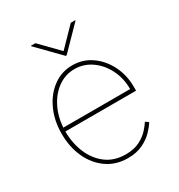

<svg xmlns="http://www.w3.org/2000/svg" viewBox="-179 -871 935 1002"><g transform="rotate(-30 288.5 -369.5)"><path d="M301.1 11.4Q229.8 11.4 176.3 -25.9Q122.9 -63.2 93.4 -127.1Q63.9 -191.1 63.9 -271.3Q63.9 -351.6 93.6 -415.5Q123.2 -479.4 174.4 -516.7Q225.5 -554 289.8 -554Q353.3 -554 403.8 -518.6Q454.2 -483.3 483.5 -424.7Q512.8 -366.1 512.8 -295.5V-272.7H86.6Q87 -201.3 112 -142Q137.1 -82.7 184.8 -47.1Q232.6 -11.4 301.1 -11.4Q351.6 -11.4 385.8 -29.1Q420.1 -46.9 440.9 -70Q461.6 -93 471.6 -109.4L490.1 -96.6Q478 -76 453.8 -50.8Q429.7 -25.6 392 -7.1Q354.4 11.4 301.1 11.4ZM87.4 -295.5H490.1Q490.1 -361.2 463.1 -414.6Q436.1 -468 390.6 -499.6Q345.2 -531.2 289.8 -531.2Q236.2 -531.2 191.9 -500.5Q147.7 -469.8 120 -416.5Q92.3 -363.3 87.4 -295.5ZM181.8 -750 288.4 -640.6 394.9 -750H421.9V-747.2L291.2 -613.6H285.5L154.8 -747.2V-750Z"/></g></svg>

Font: Inter UI Thin
Style: Regular
Weight: 100
Designer: Rasmus Andersson
Foundry: rsms
Version: 3.2;8d6f07862